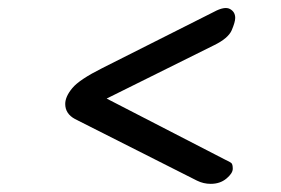

<svg xmlns="http://www.w3.org/2000/svg" viewBox="-20 -525 689 471"><path d="M557 -481Q557 -471 548.5 -451Q540 -431 505 -414L211 -268V-299L533 -133Q544 -128 547.5 -125Q551 -122 551 -111Q551 -100 535.5 -87Q520 -74 497 -74Q479 -74 463 -82L164 -233Q140 -246 140 -270Q140 -288 157.5 -309Q175 -330 231 -358L505 -496Q531 -510 544 -503Q557 -496 557 -481Z"/></svg>

Font: Alkatra
Style: Regular
Weight: 400
Designer: Suman Bhandary
Version: Version 1.100;gftools[0.9.22]